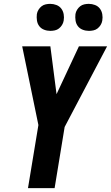

<svg xmlns="http://www.w3.org/2000/svg" viewBox="-20 -975 575 995"><path d="M125 0 179 -327 95 -735H241L273 -487L389 -735H535L315 -317L263 0ZM441 -815Q424 -815 408.5 -821Q393 -827 383.5 -839.5Q374 -852 371.5 -868.5Q369 -885 371 -902Q373 -914 379.5 -924.5Q386 -935 395.5 -942.5Q405 -950 417 -952.5Q429 -955 440 -955Q457 -955 472.5 -949Q488 -943 497.5 -930.5Q507 -918 510 -901.5Q513 -885 510 -868Q508 -856 501.5 -845.5Q495 -835 485.5 -827.5Q476 -820 464 -817.5Q452 -815 441 -815ZM241 -815Q224 -815 208.5 -821Q193 -827 183.5 -839.5Q174 -852 171.5 -868.5Q169 -885 171 -902Q173 -914 179.5 -924.5Q186 -935 195.5 -942.5Q205 -950 217 -952.5Q229 -955 240 -955Q257 -955 272.5 -949Q288 -943 297.5 -930.5Q307 -918 310 -901.5Q313 -885 310 -868Q308 -856 301.5 -845.5Q295 -835 285.5 -827.5Q276 -820 264 -817.5Q252 -815 241 -815Z"/></svg>

Font: Iosevka SS18 Heavy
Style: Italic
Weight: 900
Italic angle: -9°
Monospace: yes
Designer: Belleve Invis
Foundry: Belleve Invis
Version: Version 25.1.1; ttfautohint (v1.8.4)